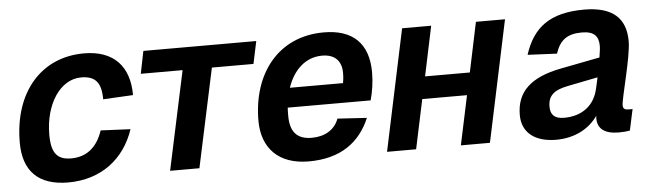

<svg xmlns="http://www.w3.org/2000/svg" viewBox="-41 -688 2863 842"><g transform="rotate(-5 1391.0 -267.0)"><path d="M230 12C375 12 479 -69 522 -197L391 -203C366 -128 318 -92 252 -92C191 -92 165 -122 165 -204C165 -336 232 -442 326 -442C388 -442 414 -412 414 -338L546 -345C546 -471 479 -546 347 -546C160 -546 33 -404 33 -180C33 -56 98 12 230 12Z M679 0H808L901 -435H1084L1105 -534H608L588 -435H772Z M1289 12C1430 12 1515 -52 1559 -156L1430 -164C1412 -115 1367 -90 1311 -90C1249 -90 1216 -121 1216 -195C1216 -207 1216 -220 1217 -231H1582C1592 -266 1599 -310 1599 -353C1599 -481 1530 -546 1403 -546C1201 -546 1084 -391 1084 -185C1084 -64 1156 12 1289 12ZM1387 -445C1440 -445 1472 -417 1472 -362C1472 -342 1470 -329 1468 -317H1234C1261 -396 1315 -445 1387 -445Z M1634 0H1762L1808 -217H2005L1959 0H2087L2200 -534H2072L2026 -315H1829L1875 -534H1747Z M2561 -66C2561 -20 2592 4 2655 4C2673 4 2694 2 2703 0L2723 -93H2705C2689 -93 2681 -98 2681 -113C2681 -144 2732 -322 2732 -391C2732 -492 2675 -546 2549 -546C2397 -546 2323 -487 2285 -370L2414 -364C2433 -422 2466 -447 2530 -447C2585 -447 2604 -424 2604 -381C2604 -369 2601 -351 2598 -331L2423 -297C2291 -271 2228 -212 2228 -110C2228 -31 2286 12 2378 12C2461 12 2525 -24 2562 -78C2561 -74 2561 -70 2561 -66ZM2361 -135C2361 -183 2387 -206 2447 -218L2582 -245C2578 -227 2575 -211 2572 -200C2556 -121 2498 -81 2421 -81C2379 -81 2361 -99 2361 -135Z"/></g></svg>

Font: Geist SemiBold
Style: Italic
Weight: 600
Italic angle: -12°
Designer: Basement.studio, Andrés Briganti, Mateo Zaragoza
Foundry: Basement.studio, Vercel, Andrés Briganti, Guido Ferreyra, Mateo Zaragoza
Version: Version 1.500